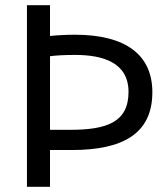

<svg xmlns="http://www.w3.org/2000/svg" viewBox="-20 -717 640 741"><path d="M270 -505C377 -505 476 -476 476 -362C476 -243 388 -216 250 -216H173V-500C194 -503 228 -505 270 -505ZM173 -697H84V4H173V-138H257C451 -138 568 -199 568 -361C568 -505 466 -583 269 -583C239 -583 196 -581 173 -578Z"/></svg>

Font: Repo
Style: Regular
Weight: 400
Designer: Stefan Peev
Foundry: Context Ltd
Version: Version 0.000